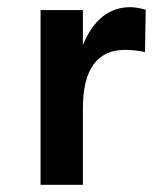

<svg xmlns="http://www.w3.org/2000/svg" viewBox="-20 -515 456 535"><path d="M93 0V-487H211V-390Q255 -495 343 -495Q360 -495 386 -488L384 -370Q356 -376 329 -376Q211 -376 211 -213V0Z"/></svg>

Font: Karmilla
Style: Bold
Weight: 700
Designer: Jonathan Pinhorn
Version: Version 1.000